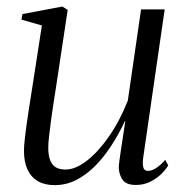

<svg xmlns="http://www.w3.org/2000/svg" viewBox="-20 -542 556 573"><path d="M143 10.5Q113.5 10.5 93.2 -1.2Q73 -13 62.2 -35.8Q51.5 -58.5 51.5 -93Q51.5 -105 54.5 -131.8Q57.5 -158.5 62.2 -189.8Q67 -221 71 -247Q75 -273 76.5 -282L105 -466L44 -483.5L47 -500L166 -522.5L182 -512.5L146 -274Q143.5 -259 139.8 -234.8Q136 -210.5 132.5 -184.5Q129 -158.5 126.5 -136Q124 -113.5 124 -101.5Q124 -78.5 129.8 -63.8Q135.5 -49 146.8 -42.5Q158 -36 175.5 -36Q205 -36 238.8 -62Q272.5 -88 305 -134.5Q337.5 -181 361.5 -242L401 -514H471.5L407.5 -72.5Q405 -54.5 407.5 -43.2Q410 -32 422 -32Q432 -32 445.2 -40Q458.5 -48 473 -65L482 -48.5Q475 -36 460.8 -22.2Q446.5 -8.5 427.5 0.8Q408.5 10 385.5 10Q354 10 343.8 -8.5Q333.5 -27 334.5 -46.5Q334.5 -50 336.8 -65.8Q339 -81.5 342.2 -103.2Q345.5 -125 348.8 -146Q352 -167 354 -181H353Q334 -140.5 311.2 -105.8Q288.5 -71 262.2 -45Q236 -19 206.2 -4.2Q176.5 10.5 143 10.5Z"/></svg>

Font: Merriweather 120pt Light
Style: Italic
Weight: 300
Italic angle: -7.8°
Version: Version 2.101